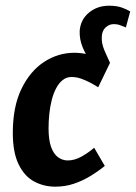

<svg xmlns="http://www.w3.org/2000/svg" viewBox="-20 -654 487 688"><path d="M265.5 -543.5Q268.6 -583.5 298.4 -608.5Q328.3 -633.5 370.9 -633.5Q397.1 -633.5 415.4 -627.3Q433.6 -621 446.6 -613L431 -555.6Q422.2 -559.2 411.6 -563.3Q401.1 -567.5 387.3 -567.5Q371.6 -567.5 359 -556.2Q346.4 -545 344.9 -524.9Q343.9 -512.6 345.9 -500.5Q347.8 -488.4 354.8 -471.9Q361.8 -455.5 374.2 -428.7H308.1Q287.3 -457.3 275.9 -485.1Q264.5 -512.9 265.5 -543.5ZM178 14.9Q137.3 14.9 102.8 -3.4Q68.3 -21.6 47.1 -64.3Q25.9 -107 25.9 -178.1Q25.9 -271.7 56.9 -335.6Q87.9 -399.5 138.1 -432.2Q188.4 -464.9 246.3 -464.9Q269.3 -464.9 294.1 -459.5Q319 -454.1 340.9 -445.8Q362.8 -437.5 374.2 -428.7L331.8 -341.2Q319.9 -349 304.5 -357.2Q289.1 -365.4 271.6 -371.8Q254.1 -378.1 235.9 -378.1Q218.4 -378.1 204.8 -367.3Q191.2 -356.5 181.4 -338.1Q171.6 -319.7 165.5 -295.9Q159.4 -272.2 156.7 -246.1Q154 -220 154 -194Q154 -152.9 163 -127.6Q172 -102.2 187.8 -90.7Q203.5 -79.1 222.7 -79.1Q247.2 -79.1 271.3 -92.5Q295.3 -105.8 317.5 -124.5L355.5 -59.3Q330.7 -39.4 302.5 -22.4Q274.3 -5.4 243.7 4.7Q213 14.9 178 14.9Z"/></svg>

Font: Ancizar Sans Thin
Style: Italic
Weight: 100
Italic angle: -4°
Designer: Cesar Puertas, Viviana Monsalve, Julian Moncada, Julian Prieto, Jose Castro, Mariel Hernandez, Felipe Aragon, Sara Alarc
Version: Version 8.100